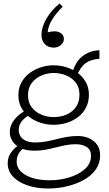

<svg xmlns="http://www.w3.org/2000/svg" viewBox="-20 -856 621 1097"><path d="M255 221Q189 221 136.5 203Q84 185 54 153Q24 121 24 77Q24 46 39 22Q54 -2 75 -18Q96 -34 114 -42L145 -27Q117 -16 96 8.5Q75 33 75 68Q75 99 98.5 123Q122 147 164.5 160.5Q207 174 263 174Q324 174 378 157Q432 140 466 109Q500 78 500 34Q500 0 475.5 -16Q451 -32 412 -32Q384 -32 355.5 -26.5Q327 -21 298 -13.5Q269 -6 239.5 -0.5Q210 5 177 5Q128 5 97 -10.5Q66 -26 51 -50Q36 -74 36 -100Q36 -131 51 -156Q66 -181 89.5 -200Q113 -219 139 -231L172 -214Q149 -202 129 -187Q109 -172 98 -154Q87 -136 87 -113Q87 -94 97 -77.5Q107 -61 128 -51.5Q149 -42 183 -42Q212 -42 242 -47.5Q272 -53 301.5 -60.5Q331 -68 361.5 -73.5Q392 -79 424 -79Q461 -79 490 -65.5Q519 -52 535.5 -28Q552 -4 552 32Q552 77 527.5 112Q503 147 460.5 171Q418 195 365 208Q312 221 255 221ZM286 -143Q249 -143 213.5 -154Q178 -165 149 -186.5Q120 -208 102.5 -239.5Q85 -271 85 -312Q85 -354 103 -386Q121 -418 150.5 -439.5Q180 -461 215.5 -472Q251 -483 286 -483Q323 -483 358.5 -472Q394 -461 423 -440Q452 -419 470 -387.5Q488 -356 488 -315Q488 -274 471.5 -241.5Q455 -209 426.5 -187.5Q398 -166 362 -154.5Q326 -143 286 -143ZM286 -187Q328 -187 361.5 -202Q395 -217 414.5 -245.5Q434 -274 434 -315Q434 -357 412.5 -384.5Q391 -412 357 -425.5Q323 -439 286 -439Q251 -439 217 -424.5Q183 -410 161.5 -382Q140 -354 140 -312Q140 -270 161.5 -242.5Q183 -215 216.5 -201Q250 -187 286 -187ZM416 -418 393 -442Q402 -471 415.5 -494Q429 -517 449 -533Q469 -549 493.5 -558.5Q518 -568 548 -569V-520Q499 -517 469 -495Q439 -473 416 -418ZM217 -658Q217 -701 245 -749Q273 -797 320 -836L338 -818Q301 -781 278.5 -745Q256 -709 252 -671Q262 -674 271 -675.5Q280 -677 292 -677Q313 -677 329 -665.5Q345 -654 345 -633Q345 -613 327.5 -598.5Q310 -584 287 -584Q255 -584 236 -604Q217 -624 217 -658Z"/></svg>

Font: BioRhyme Light
Style: Regular
Weight: 300
Designer: Aoife Mooney
Foundry: Aoife Mooney Type
Version: Version 1.600;gftools[0.9.33]